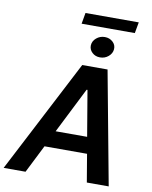

<svg xmlns="http://www.w3.org/2000/svg" viewBox="-130 -1135 963 1215"><g transform="rotate(10 351.5 -527.5)"><path d="M119.7 0H-21L355.8 -727.3H518.5L654.1 0H513.5L483.3 -179.3H209.9ZM262.8 -285.2H465.2L415.8 -578.1H410.2ZM457.7 -794.3Q427.2 -794.3 406.8 -813.7Q386.4 -833.1 387.8 -860.5Q389.6 -887.9 412.6 -907.2Q435.7 -926.6 466.3 -926.6Q497.2 -926.6 517.9 -907.2Q538.7 -887.9 536.6 -860.5Q534.4 -833.1 511.5 -813.7Q488.6 -794.3 457.7 -794.3ZM661.2 -1055.2 648.4 -984.2H306.5L318.9 -1055.2Z"/></g></svg>

Font: Inter UI Semi Bold
Style: Italic
Weight: 600
Italic angle: -9.39999°
Designer: Rasmus Andersson
Foundry: rsms
Version: 3.2;8d6f07862